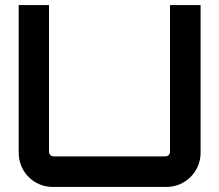

<svg xmlns="http://www.w3.org/2000/svg" viewBox="-20 -740 868 760"><path d="M189 0H639C713 0 774 -60 774 -135V-720H653V-139C653 -129 645 -121 635 -121H192C182 -121 174 -129 174 -139V-720H54V-135C54 -60 114 0 189 0Z"/></svg>

Font: Orbitron SemiBold
Style: Regular
Weight: 600
Designer: Matt McInerney
Foundry: The League of Moveable Type
Version: Version 2.001